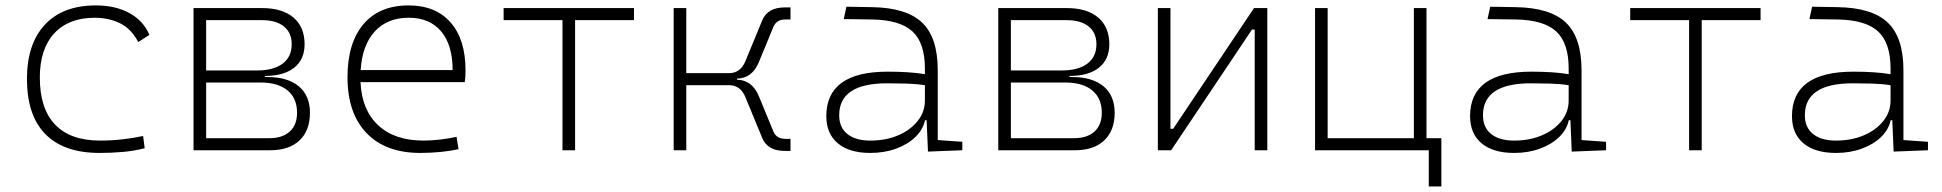

<svg xmlns="http://www.w3.org/2000/svg" viewBox="-20 -547 7071 699"><path d="M342.8 9.8Q212.4 9.8 145.3 -58.6Q78.1 -127 78.1 -259.8Q78.1 -386.7 143.3 -457Q208.5 -527.3 329.1 -527.3Q400.4 -527.3 451.4 -499.3Q502.4 -471.2 523.9 -419.9L483.4 -394Q457 -443.4 415.8 -462.9Q374.5 -482.4 325.2 -482.4Q230.5 -482.4 177.7 -425.8Q125 -369.1 125 -264.6Q125 -151.4 180.7 -93.3Q236.3 -35.2 344.7 -35.2Q384.8 -35.2 424.1 -39.6Q463.4 -43.9 501 -51.8L506.8 -7.3Q466.8 2.9 425 6.3Q383.3 9.8 342.8 9.8Z M684.6 0V-517.6H933.6Q1007.8 -517.6 1048.3 -483.2Q1088.9 -448.7 1088.9 -385.7Q1088.9 -330.6 1051 -300.5Q1013.2 -270.5 944.3 -270.5V-266.6H953.1Q1027.3 -266.6 1067.9 -232.7Q1108.4 -198.7 1108.4 -136.7Q1108.4 -71.8 1070.6 -35.9Q1032.7 0 963.9 0ZM730.5 -43.9H960Q1008.3 -43.9 1034.9 -68.1Q1061.5 -92.3 1061.5 -136.7Q1061.5 -189 1026.9 -217.8Q992.2 -246.6 928.7 -246.6H730.5ZM730.5 -290.5H916Q976.1 -290.5 1009 -315.4Q1042 -340.3 1042 -385.7Q1042 -427.7 1013.7 -450.7Q985.4 -473.6 933.6 -473.6H730.5Z M1510.3 9.8Q1383.8 9.8 1314.5 -62.5Q1245.1 -134.8 1245.1 -265.6Q1245.1 -390.6 1303.2 -459Q1361.3 -527.3 1467.3 -527.3Q1565.9 -527.3 1620.4 -465.3Q1674.8 -403.3 1674.8 -291Q1674.8 -263.7 1671.9 -248H1292.5Q1296.9 -147 1356.7 -91.1Q1416.5 -35.2 1522 -35.2Q1549.3 -35.2 1581.5 -38.8Q1613.8 -42.5 1642.1 -48.8L1649.4 -3.9Q1621.6 2.4 1584.7 6.1Q1547.9 9.8 1510.3 9.8ZM1293 -292H1627.9Q1627.9 -382.8 1586.2 -432.6Q1544.4 -482.4 1468.3 -482.4Q1390.1 -482.4 1344.5 -432.6Q1298.8 -382.8 1293 -292Z M2027.8 0V-473.6H1813.5V-517.6H2288.1V-473.6H2073.7V0Z M2432.6 0V-517.6H2478.5V-280.8H2634.8Q2676.3 -280.8 2694.3 -325.7L2754.9 -472.7Q2774.4 -520 2836.9 -520H2857.9V-476.1H2839.4Q2807.1 -476.1 2795.9 -449.7L2742.7 -320.8Q2718.3 -261.7 2663.1 -260.7V-256.8Q2718.3 -255.9 2742.7 -196.8L2795.9 -67.9Q2807.1 -41.5 2839.4 -41.5H2857.9V2.4H2836.9Q2774.4 2.4 2754.9 -44.9L2694.3 -191.9Q2676.3 -236.8 2634.8 -236.8H2478.5V0Z M3358.4 4.9 3353.5 -109.4H3347.7Q3340.3 -75.2 3312.7 -48.3Q3285.2 -21.5 3242.7 -5.9Q3200.2 9.8 3148.4 9.8Q3071.8 9.8 3030 -25.4Q2988.3 -60.5 2988.3 -124Q2988.3 -286.1 3211.9 -286.1Q3250 -286.1 3284.9 -283.9Q3319.8 -281.7 3347.2 -276.9V-297.9Q3347.2 -391.1 3301.5 -432.9Q3255.9 -474.6 3154.3 -476.1L3051.8 -477.5L3061.5 -522.5L3154.3 -521Q3280.3 -519 3337.2 -464.6Q3394 -410.2 3394 -291.5V-37.1L3483.4 -30.8V0ZM3347.2 -236.8Q3316.4 -241.7 3279.5 -242.7Q3242.7 -243.7 3209.5 -243.7Q3035.2 -243.7 3035.2 -127.4Q3035.2 -83 3064.9 -59.1Q3094.7 -35.2 3148.4 -35.2Q3205.1 -35.2 3250 -54.4Q3294.9 -73.7 3321 -106.7Q3347.2 -139.6 3347.2 -181.2Z M3614.3 0V-517.6H3863.3Q3937.5 -517.6 3978 -483.2Q4018.6 -448.7 4018.6 -385.7Q4018.6 -330.6 3980.7 -300.5Q3942.9 -270.5 3874 -270.5V-266.6H3882.8Q3957 -266.6 3997.6 -232.7Q4038.1 -198.7 4038.1 -136.7Q4038.1 -71.8 4000.2 -35.9Q3962.4 0 3893.6 0ZM3660.2 -43.9H3889.6Q3938 -43.9 3964.6 -68.1Q3991.2 -92.3 3991.2 -136.7Q3991.2 -189 3956.5 -217.8Q3921.9 -246.6 3858.4 -246.6H3660.2ZM3660.2 -290.5H3845.7Q3905.8 -290.5 3938.7 -315.4Q3971.7 -340.3 3971.7 -385.7Q3971.7 -427.7 3943.4 -450.7Q3915 -473.6 3863.3 -473.6H3660.2Z M4195.3 0V-517.6H4241.2V-78.1H4251L4545.4 -517.6H4593.8V0H4547.9V-439.5H4538.1L4243.7 0Z M4767.6 0V-517.6H4813.5V-43.9H5127.4V-517.6H5173.3V-43.9H5227.5V131.8H5181.6V0Z M5702.1 4.9 5697.3 -109.4H5691.4Q5684.1 -75.2 5656.5 -48.3Q5628.9 -21.5 5586.4 -5.9Q5543.9 9.8 5492.2 9.8Q5415.5 9.8 5373.8 -25.4Q5332 -60.5 5332 -124Q5332 -286.1 5555.7 -286.1Q5593.8 -286.1 5628.7 -283.9Q5663.6 -281.7 5690.9 -276.9V-297.9Q5690.9 -391.1 5645.3 -432.9Q5599.6 -474.6 5498 -476.1L5395.5 -477.5L5405.3 -522.5L5498 -521Q5624 -519 5680.9 -464.6Q5737.8 -410.2 5737.8 -291.5V-37.1L5827.1 -30.8V0ZM5690.9 -236.8Q5660.2 -241.7 5623.3 -242.7Q5586.4 -243.7 5553.2 -243.7Q5378.9 -243.7 5378.9 -127.4Q5378.9 -83 5408.7 -59.1Q5438.5 -35.2 5492.2 -35.2Q5548.8 -35.2 5593.8 -54.4Q5638.7 -73.7 5664.8 -106.7Q5690.9 -139.6 5690.9 -181.2Z M6129.4 0V-473.6H5915V-517.6H6389.6V-473.6H6175.3V0Z M6874 4.9 6869.1 -109.4H6863.3Q6856 -75.2 6828.4 -48.3Q6800.8 -21.5 6758.3 -5.9Q6715.8 9.8 6664.1 9.8Q6587.4 9.8 6545.7 -25.4Q6503.9 -60.5 6503.9 -124Q6503.9 -286.1 6727.5 -286.1Q6765.6 -286.1 6800.5 -283.9Q6835.4 -281.7 6862.8 -276.9V-297.9Q6862.8 -391.1 6817.1 -432.9Q6771.5 -474.6 6669.9 -476.1L6567.4 -477.5L6577.1 -522.5L6669.9 -521Q6795.9 -519 6852.8 -464.6Q6909.7 -410.2 6909.7 -291.5V-37.1L6999 -30.8V0ZM6862.8 -236.8Q6832 -241.7 6795.2 -242.7Q6758.3 -243.7 6725.1 -243.7Q6550.8 -243.7 6550.8 -127.4Q6550.8 -83 6580.6 -59.1Q6610.4 -35.2 6664.1 -35.2Q6720.7 -35.2 6765.6 -54.4Q6810.5 -73.7 6836.7 -106.7Q6862.8 -139.6 6862.8 -181.2Z"/></svg>

Font: Cascadia Mono ExtraLight
Style: Regular
Weight: 200
Monospace: yes
Designer: Aaron Bell
Foundry: Saja Typeworks
Version: Version 2404.023; ttfautohint (v1.8.4)